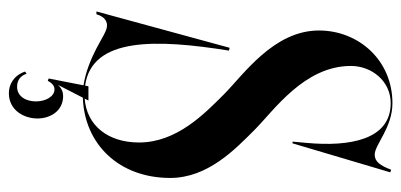

<svg xmlns="http://www.w3.org/2000/svg" viewBox="-262 -486 927 444"><g transform="rotate(90 202.0 -264.5)"><path d="M392 -194C392 -281 326 -344 281 -389C236 -434 133 -504 133 -612C133 -660 168 -704 219 -704C304 -704 320 -609 311 -510L308 -477H312L379 -703L373 -705C363 -679 354 -667 338 -667C315 -667 276 -708 219 -708C120 -708 51 -630 51 -538C51 -433 154 -363 199 -318C244 -273 310 -209 310 -122C310 -49.7 270.2 -0.9 208.6 3.7L213 -5H180L178.5 2.7C65.6 -13 71 -163 97.5 -330L91 -331.5L7 -23.5H13.5C17.5 -37.5 25.5 -47.5 38.5 -48C51 -48.5 66.5 -37 92.5 -23.5C116 -11.3 147.1 1.8 177.8 6.4L162 87L167.5 89C173 78 180 73.5 187 73.5C204.5 73.5 215 95 215 116.5C215 138 204.5 160 181 160C167 160 156 153 151 138L146 141.5C155 168 176 179 196 179C235.5 179 254.5 144 254.5 113C254.5 83 237 53.5 202.5 53.5C193.5 53.5 184.7 56.9 177 65.2L206.4 7.9C313.7 4.4 392 -75.7 392 -194Z"/></g></svg>

Font: Picaflor 96 pt
Style: Regular
Weight: 400
Designer: Ariel Martín Pérez
Foundry: Tunera Type Foundry
Version: Version 1.000;hotconv 1.0.109;makeotfexe 2.5.65596